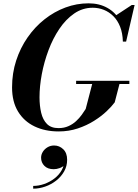

<svg xmlns="http://www.w3.org/2000/svg" viewBox="-20 -780 829 1154"><path d="M332.5 10Q251 10 187.8 -20.2Q124.5 -50.5 88.5 -109.5Q52.5 -168.5 52.5 -255Q52.5 -340 77.2 -416Q102 -492 145.8 -555Q189.5 -618 247.8 -664Q306 -710 373.5 -735Q441 -760 512.5 -760Q577 -760 626.2 -732.2Q675.5 -704.5 703 -653Q730.5 -601.5 729.5 -530H718.5Q717 -581.5 701.8 -619.8Q686.5 -658 661.2 -683Q636 -708 604.2 -720.8Q572.5 -733.5 537.5 -733.5Q476.5 -733.5 426 -698.8Q375.5 -664 336.8 -606.5Q298 -549 271.5 -478.2Q245 -407.5 231.2 -334Q217.5 -260.5 217.5 -195.5Q217.5 -144.5 227.5 -102.2Q237.5 -60 262.2 -35Q287 -10 331.5 -10Q365 -10 391.2 -21.8Q417.5 -33.5 437.2 -51.8Q457 -70 471.2 -89.8Q485.5 -109.5 495 -125L536 -282.5H700L669.5 -165Q652.5 -141.5 621 -111.5Q589.5 -81.5 545.5 -53.8Q501.5 -26 447.5 -8Q393.5 10 332.5 10ZM437.5 -275V-294.5H757.5V-275ZM719 -530 718.5 -577.5Q712.5 -603.5 701.5 -632.2Q690.5 -661 673 -685L772 -750H789L738 -530ZM179.5 354V337.5Q212 337.5 245.2 326Q278.5 314.5 306.8 293Q335 271.5 351.5 241.8Q368 212 366.5 175.5H382.5Q382.5 196 370 209.8Q357.5 223.5 339 230.2Q320.5 237 303 237Q267 237 247 217Q227 197 227 168Q227 149 237.5 132.2Q248 115.5 265.8 105Q283.5 94.5 305 94.5Q337 94.5 360.2 117Q383.5 139.5 383.5 180Q383.5 218.5 365.5 250.2Q347.5 282 318 305.2Q288.5 328.5 252.2 341.2Q216 354 179.5 354Z"/></svg>

Font: Bodoni Moda 11pt
Style: Bold Italic
Weight: 700
Italic angle: -13°
Designer: Owen Earl
Foundry: indestructible type
Version: Version 2.004